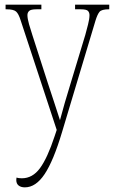

<svg xmlns="http://www.w3.org/2000/svg" viewBox="-20 -556 492 826"><path d="M87 250Q70 250 60 242Q50 234 50 218Q50 212 51 208Q60 211 74 211Q120 211 152 167.5Q184 124 215 30L224 3L69 -468Q60 -497 49 -506.5Q38 -516 8 -516H4V-536H158V-516H137Q113 -516 105.5 -509Q98 -502 98 -491Q98 -476 105 -451.5Q112 -427 119 -406L186 -198Q201 -153 214 -113Q227 -73 238 -39Q247 -73 258.5 -113Q270 -153 284 -198L347 -406Q353 -428 359 -451.5Q365 -475 365 -491Q365 -502 358.5 -509Q352 -516 327 -516H303V-536H450V-516H448Q417 -516 408 -505Q399 -494 391 -468L247 12Q210 136 172 193Q134 250 87 250Z"/></svg>

Font: Noto Serif Condensed Thin
Style: Regular
Weight: 100
Width: 3
Designer: Monotype Design Team
Foundry: Monotype Imaging Inc.
Version: Version 2.013; ttfautohint (v1.8.4.7-5d5b)